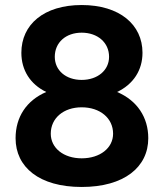

<svg xmlns="http://www.w3.org/2000/svg" viewBox="-20 -732 652 764"><path d="M305 12C474 12 570 -67 570 -182C570 -265 526 -332 446 -366C511 -397 547 -453 547 -522C547 -634 456 -712 305 -712C154 -712 65 -634 65 -522C65 -453 100 -397 164 -366C85 -332 42 -266 42 -182C42 -67 136 12 305 12ZM305 -102C233 -102 182 -143 182 -200C182 -262 233 -305 305 -305C378 -305 430 -262 430 -200C430 -143 378 -102 305 -102ZM305 -414C242 -414 198 -452 198 -506C198 -563 242 -602 305 -602C368 -602 414 -563 414 -506C414 -452 368 -414 305 -414Z"/></svg>

Font: HB Figtree Prototype
Style: Bold
Weight: 700
Designer: Alfredo Marco Pradil
Foundry: Hanken Design Co.®
Version: Version 1.002;Glyphs 3.2 (3228)